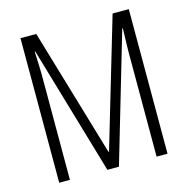

<svg xmlns="http://www.w3.org/2000/svg" viewBox="-105 -815 895 916"><g transform="rotate(-15 342.5 -357.0)"><path d="M314 0H371L557 -633H560C558 -570 557 -535 557 -516V0H611V-714H531L344 -82H341L154 -714H76V0H129V-519C129 -536 128 -570 125 -634H128Z"/></g></svg>

Font: Noto Sans Arabic UI XCn Lt
Style: Regular
Weight: 300
Width: 2
Designer: Monotype Design Team, Nadine Chahine and Nizar Qandah
Foundry: Monotype Imaging Inc.
Version: Version 2.010